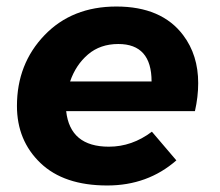

<svg xmlns="http://www.w3.org/2000/svg" viewBox="-20 -563 674 589"><path d="M309 6Q176 6 104 -63Q32 -132 32 -238Q32 -367 116.5 -455Q201 -543 337 -543Q476 -543 542 -455Q588 -394 588 -308Q588 -266 578 -222H183Q195 -113 314 -113Q385 -113 446 -159L521 -71Q433 6 309 6ZM445 -313Q445 -428 343 -428Q287.5 -428 250 -396Q212.5 -364 195 -313Z"/></svg>

Font: Argentum Sans SemiBold
Style: Italic
Weight: 600
Italic angle: -11°
Designer: Julieta Ulanovsky (font), Cristiano Sobral (main changes and remaster)
Foundry: Julieta Ulanovsky (font), Cristiano Sobral (main changes and remaster)
Version: Version 2.007;June 15, 2022;FontCreator 14.0.0.2814 64-bit; 